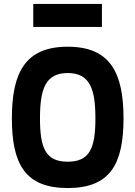

<svg xmlns="http://www.w3.org/2000/svg" viewBox="-20 -938 684 970"><path d="M322 -121C210 -121 182 -191 182 -340C182 -489 210 -569 322 -569C434 -569 462 -489 462 -340C462 -191 434 -121 322 -121ZM322 12C536 12 604 -108 604 -340C604 -572 536 -702 322 -702C108 -702 40 -572 40 -340C40 -108 108 12 322 12ZM148 -802H495V-918H148Z"/></svg>

Font: TitilliumText22L
Style: 999 wt
Weight: 900
Designer: Campivisivi
Foundry: Campivisivi
Version: 1.000